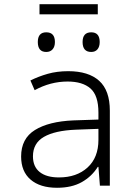

<svg xmlns="http://www.w3.org/2000/svg" viewBox="-20 -879 640 909"><path d="M250 10Q170 10 125 -28.5Q80 -67 80 -138Q80 -223 145.5 -263.5Q211 -304 327 -309L446 -313V-346Q446 -427 408.5 -460Q371 -493 300 -493Q219 -493 144 -452L124 -498Q162 -517 206 -529.5Q250 -542 303 -542Q399 -542 449.5 -496.5Q500 -451 500 -355V0H453L446 -89H443Q415 -44 367.5 -17Q320 10 250 10ZM259 -39Q343 -39 394.5 -86Q446 -133 446 -217V-269L339 -265Q240 -261 188 -231Q136 -201 136 -139Q136 -90 168 -64.5Q200 -39 259 -39ZM412 -633Q371 -633 371 -680Q371 -726 412 -726Q452 -726 452 -680Q452 -658 441.5 -645.5Q431 -633 412 -633ZM199 -633Q159 -633 159 -680Q159 -726 199 -726Q240 -726 240 -680Q240 -658 229 -645.5Q218 -633 199 -633ZM167 -811V-859H443V-811Z"/></svg>

Font: Noto Sans Mono Light
Style: Regular
Weight: 300
Designer: Monotype Design Team
Foundry: Monotype Imaging Inc.
Version: Version 2.014; ttfautohint (v1.8.4.7-5d5b)